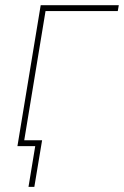

<svg xmlns="http://www.w3.org/2000/svg" viewBox="-20 -561 476 737"><path d="M436 -541 432.1 -518.6H154.8L69.3 0H46.9L136.2 -541ZM89.4 156.2 115.2 0H62.5L66.4 -22.5H141.6L111.8 156.2Z"/></svg>

Font: Inter 17pt Thin
Style: Italic
Weight: 250
Italic angle: -9.3988°
Version: Version 4.001;git-66647c0bb